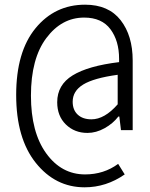

<svg xmlns="http://www.w3.org/2000/svg" viewBox="-20 -655 640 819"><path d="M341 144Q216 144 132.5 39.5Q49 -65 49 -250Q49 -434 131.5 -534.5Q214 -635 343 -635Q443 -635 494.5 -569Q546 -503 546 -397V-100H496L489 -158H485Q462 -128 426 -108Q390 -88 353 -88Q298 -88 261 -124Q224 -160 224 -219Q224 -293 290 -333.5Q356 -374 488 -390V-404Q488 -481 451 -530.5Q414 -580 339 -580Q243 -580 177.5 -492.5Q112 -405 112 -247Q112 -91 177 -1Q242 89 343 89Q423 89 484 44L512 89Q433 144 341 144ZM370 -146Q426 -146 482 -210V-336Q380 -322 335 -294.5Q290 -267 290 -221Q290 -186 311.5 -166Q333 -146 370 -146Z"/></svg>

Font: TypoPRO Source Code Pro
Style: Regular
Weight: 400
Monospace: yes
Designer: Paul D. Hunt, Teo Tuominen
Foundry: Adobe Systems Incorporated
Version: Version 2.010;PS 1.0;hotconv 1.0.84;makeotf.lib2.5.63406